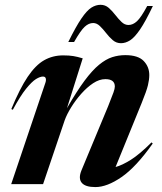

<svg xmlns="http://www.w3.org/2000/svg" viewBox="-20 -748 658 780"><path d="M32 -302 26 -305Q60.5 -388.5 92.5 -436Q124.5 -483.5 159.2 -503.2Q194 -523 236.5 -523Q261.5 -523 278 -520.2Q294.5 -517.5 316 -511L252 -308.5Q291.5 -377 323.2 -419.8Q355 -462.5 382.5 -485Q410 -507.5 435.8 -515.8Q461.5 -524 489 -524Q541 -524 563.8 -500.2Q586.5 -476.5 586.5 -443Q586.5 -425 581 -401.8Q575.5 -378.5 555.5 -329.5L449.5 -69.5Q476 -76.5 511.8 -99Q547.5 -121.5 595.5 -169.5L600.5 -165Q533 -69.5 474 -28.8Q415 12 367.5 12Q326.5 12 312 -5.5Q297.5 -23 311 -56L419.5 -317Q435.5 -357 441 -372.5Q446.5 -388 446.5 -396.5Q446.5 -426.5 408 -426.5Q383.5 -426.5 358.2 -409.8Q333 -393 310 -367Q287 -341 269.2 -312.2Q251.5 -283.5 243 -260L155 0H25.5L164 -410.5Q168 -421.5 166 -429.2Q164 -437 154.5 -437Q143 -437 126.2 -426.8Q109.5 -416.5 86 -387.5Q62.5 -358.5 32 -302ZM601 -723.5Q571 -660.5 548.8 -628Q526.5 -595.5 508.2 -584Q490 -572.5 471.5 -572.5Q452.5 -572.5 438 -585Q423.5 -597.5 411 -613.8Q398.5 -630 385.8 -642.2Q373 -654.5 358.5 -654.5Q340.5 -654.5 324 -639.2Q307.5 -624 281 -577.5H257.5Q288.5 -640.5 310.8 -673Q333 -705.5 351.2 -717Q369.5 -728.5 388.5 -728.5Q407.5 -728.5 421.8 -716Q436 -703.5 448.5 -687.2Q461 -671 473.8 -658.8Q486.5 -646.5 502 -646.5Q520 -646.5 536.5 -661.8Q553 -677 578 -723.5Z"/></svg>

Font: Newsreader 72pt SemiBold
Style: Italic
Weight: 600
Italic angle: -17°
Designer: Hugues Gentile
Foundry: Production Type
Version: Version 1.003; ttfautohint (v1.8.3)